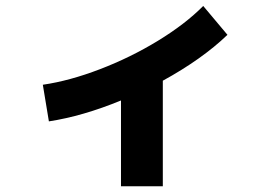

<svg xmlns="http://www.w3.org/2000/svg" viewBox="-20 -614 904 650"><path d="M668 -593.8 750 -496.1Q707.5 -455.1 651.6 -415.5Q595.7 -376 531.2 -340.8V16.6H389.6V-273.9Q260.3 -220.7 145.5 -203.1L125 -327.1Q215.8 -340.3 318.8 -379.9Q421.9 -419.4 514.4 -475.8Q606.9 -532.2 668 -593.8Z"/></svg>

Font: Pretendard GOV ExtraBold
Style: Regular
Weight: 800
Designer: Base glyphs from Inter by Rasmus Andersson; Hangeul glyphs from Noto Sans CJK(Source Han Sans) by Jang Soo-young and Kan
Foundry: Kil Hyung-jin
Version: Version 1.309